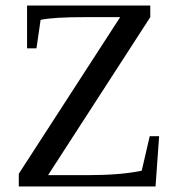

<svg xmlns="http://www.w3.org/2000/svg" viewBox="-20 -675 650 695"><path d="M48 -46 415 -613H293Q170 -613 127 -603L112 -500H78V-655H524V-613L154 -41H296Q417 -41 493 -57L522 -182H556L543 0H48Z"/></svg>

Font: Libra Serif Modern
Style: Regular
Weight: 400
Designer: Stefan Peev, Context Ltd
Foundry: Stefan Peev, Context Ltd
Version: Version 1.000